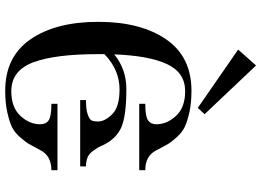

<svg xmlns="http://www.w3.org/2000/svg" viewBox="-154 -847 1011 743"><g transform="rotate(90 351.5 -475.5)"><path d="M233.4 -960.9 171.9 -891.6 397.5 -735.4 421.9 -761.7ZM560.5 -125C574.9 -154.3 600.9 -168.9 638.7 -168.9V-192.4H381.8V-168.9C414.4 -168.9 435.7 -165.4 445.8 -158.2C455.9 -151 460.9 -140 460.9 -125C460.9 -97.7 450 -72.3 428.2 -48.8C406.4 -25.4 374.7 -13.7 333 -13.7C279.6 -13.7 242.4 -42 221.2 -98.6C200 -155.3 189.5 -238.9 189.5 -349.6V-374C229.8 -413.1 275.4 -432.6 326.2 -432.6C371.1 -432.6 403 -423.2 421.9 -404.3C440.8 -385.4 450.2 -366.9 450.2 -348.6C450.2 -338.2 448.9 -330.2 446.3 -324.7C443.7 -319.2 436 -314.1 423.3 -309.6C410.6 -305 391.9 -302.7 367.2 -302.7V-280.3H624V-302.7C611 -302.7 599.6 -304.7 589.8 -308.6C580.1 -312.5 571.9 -319 565.4 -328.1C558.9 -337.2 554.5 -343.6 552.2 -347.2C550 -350.7 546.5 -357.7 542 -368.2C525.1 -403.3 501.6 -427.2 471.7 -439.9C441.7 -452.6 392.6 -459 324.2 -459C273.4 -459 228.8 -443.4 190.4 -412.1C193.7 -501.3 206.2 -569.3 228 -616.2C249.8 -663.1 284.8 -686.5 333 -686.5C374.7 -686.5 406.4 -674.8 428.2 -651.4C450 -627.9 460.9 -602.5 460.9 -575.2C460.9 -560.9 455.9 -550.1 445.8 -543C435.7 -535.8 414.4 -532.2 381.8 -532.2V-508.8H638.7V-532.2C601.6 -532.2 575.8 -546.5 561.5 -575.2C551.8 -594.1 543.9 -608.6 538.1 -618.7C532.2 -628.7 523.1 -640.6 510.7 -654.3C498.4 -668 485 -678.2 470.7 -685.1C456.4 -691.9 437.3 -697.9 413.6 -703.1C389.8 -708.3 362.3 -710.9 331.1 -710.9C243.2 -710.9 176.8 -678.1 131.8 -612.3C86.9 -546.5 64.5 -459.3 64.5 -350.6C64.5 -241.2 86.9 -153.8 131.8 -88.4C176.8 -22.9 243.2 9.8 331.1 9.8C362.3 9.8 389.8 7.2 413.6 2C437.3 -3.3 456.2 -9.1 470.2 -15.6C484.2 -22.1 497.6 -32.6 510.3 -46.9C522.9 -61.2 531.9 -72.9 537.1 -82C542.3 -91.1 550.1 -105.5 560.5 -125Z"/></g></svg>

Font: TriodPostnaja
Style: Medium
Weight: 500
Version: 20110805; ttfautohint (v0.96) -l 8 -r 50 -G 200 -x 14 -w "G"